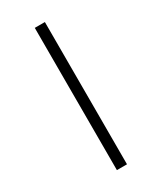

<svg xmlns="http://www.w3.org/2000/svg" viewBox="-244 -845 985 1169"><g transform="rotate(-30 248.5 -260.0)"><path d="M213 240V-760H284V240Z"/></g></svg>

Font: Noto Serif Thai Condensed Black
Style: Regular
Weight: 900
Width: 3
Designer: Monotype Design Team
Foundry: Monotype Imaging Inc.
Version: Version 2.002; ttfautohint (v1.8.4.7-5d5b)